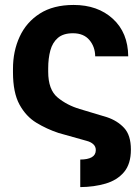

<svg xmlns="http://www.w3.org/2000/svg" viewBox="-20 -558 562 772"><path d="M302.7 194.3V83.5Q332.5 83.5 348.9 74.2Q365.2 64.9 365.2 45.4Q365.2 31.2 355.2 22Q345.2 12.7 328.1 8.3L215.3 -23.4Q168 -39.1 126.2 -64.5Q84.5 -89.8 58.3 -137.7Q32.2 -185.5 32.2 -267.6V-281.3Q32.2 -352.5 59.1 -410.6Q85.9 -468.8 140.1 -503.4Q194.3 -538.1 275.9 -538.1Q373 -538.1 433.8 -482.4Q494.6 -426.8 495.6 -331.5H362.8Q362.3 -370.1 339.4 -397.2Q316.4 -424.3 273.4 -424.3Q234.4 -424.3 212.6 -405.5Q190.9 -386.7 182.4 -355Q173.8 -323.2 173.8 -283.2V-269.5Q173.8 -197.3 211.7 -166Q249.5 -134.8 300.8 -119.6L409.7 -86.9Q452.1 -72.8 479.2 -43.5Q506.3 -14.2 506.3 43.5Q506.3 101.1 478.8 133.8Q451.2 166.5 404.8 180.2Q358.4 193.8 302.7 194.3Z"/></svg>

Font: RobotoDEMO
Style: Regular
Weight: 400
Designer: Christian Robertson
Foundry: Google
Version: Version 2.136